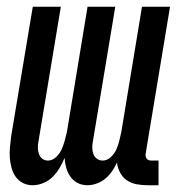

<svg xmlns="http://www.w3.org/2000/svg" viewBox="-20 -540 540 568"><path d="M239 8Q223 8 210 1.5Q197 -5 188.5 -17Q180 -29 176 -43.5Q172 -58 171 -73Q165 -58 156.5 -43.5Q148 -29 136 -17Q124 -5 108 1.5Q92 8 77 8Q61 8 48 1.5Q35 -5 26.5 -17Q18 -29 14 -44Q10 -59 9 -74Q8 -89 9.5 -105Q11 -121 13 -137L77 -520H160L94 -123Q92 -113 92 -103.5Q92 -94 95 -85Q98 -76 105 -70.5Q112 -65 122 -65Q135 -65 146 -75.5Q157 -86 162.5 -98.5Q168 -111 171.5 -124Q175 -137 178 -150L239 -520H321L255 -123Q253 -113 253 -103.5Q253 -94 256 -85Q259 -76 266.5 -70.5Q274 -65 284 -65Q297 -65 308 -75.5Q319 -86 324.5 -98.5Q330 -111 333 -124Q336 -137 339 -150L400 -520H483L411 -86Q410 -82 411 -77.5Q412 -73 414.5 -70Q417 -67 420.5 -66Q424 -65 429 -65H449V8H417Q400 8 384 5Q368 2 355.5 -6.5Q343 -15 335.5 -29Q328 -43 326 -59Q320 -46 311.5 -33.5Q303 -21 291.5 -11.5Q280 -2 266 3Q252 8 239 8Z"/></svg>

Font: Iosevka Medium
Style: Italic
Weight: 500
Italic angle: -9°
Monospace: yes
Designer: Belleve Invis
Foundry: Belleve Invis
Version: Version 32.5.0; ttfautohint (v1.8.4)